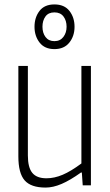

<svg xmlns="http://www.w3.org/2000/svg" viewBox="-20 -838 499 868"><path d="M226 -616Q182 -616 159 -645.5Q136 -675 136 -717Q136 -759 158.5 -788.5Q181 -818 226 -818Q271 -818 294 -788.5Q317 -759 317 -717Q317 -675 293.5 -645.5Q270 -616 226 -616ZM226 -652Q252 -652 266.5 -671Q281 -690 281 -717Q281 -745 267 -763.5Q253 -782 226 -782Q199 -782 185.5 -763.5Q172 -745 172 -717Q172 -689 186 -670.5Q200 -652 226 -652ZM186 10Q120 10 91.5 -22.5Q63 -55 63 -131V-540H106V-135Q106 -81 126 -56.5Q146 -32 190 -32Q226 -32 263.5 -48Q301 -64 348 -99V-540H391V0H354L350 -58H346Q297 -23 258.5 -6.5Q220 10 186 10Z"/></svg>

Font: Encode Sans Compressed
Style: ExtraLight
Weight: 200
Designer: Pablo Impallari, Andres Torresi
Foundry: Pablo Impallari, Andres Torresi
Version: Version 1.000; ttfautohint (v1.00) -l 8 -r 50 -G 200 -x 14 -